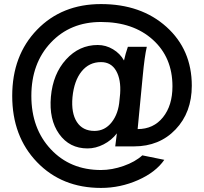

<svg xmlns="http://www.w3.org/2000/svg" viewBox="-20 -729 1002 943"><path d="M554 -74Q528 -40 489 -20Q450 0 410 0Q321 0 270.5 -71Q220 -142 230 -254Q240 -366 304.5 -437Q369 -508 460 -508Q500 -508 535 -487Q570 -466 589 -432Q596 -464 608 -499H701Q690 -452 681 -355L656 -95Q734 -95 780.5 -153Q827 -211 827 -305Q827 -447 730.5 -534Q634 -621 476 -621Q325 -621 229.5 -519.5Q134 -418 134 -258Q134 -98 229.5 4Q325 106 476 106Q530 106 587 86Q644 66 679 34L787 56Q745 117 658 155.5Q571 194 476 194Q284 194 162 67.5Q40 -59 40 -258Q40 -457 162 -583Q284 -709 476 -709Q673 -709 797.5 -597Q922 -485 922 -308Q922 -177 842.5 -93.5Q763 -10 638 -10H546ZM336 -252Q329 -174 357.5 -130Q386 -86 444 -86Q495 -86 528.5 -128.5Q562 -171 567 -238L570 -268Q575 -338 550.5 -381Q526 -424 476 -424Q418 -424 381 -378.5Q344 -333 336 -252Z"/></svg>

Font: LT Superior Semi-bold
Style: Regular
Weight: 600
Designer: Daniel Lyons
Foundry: LyonsType
Version: Version 1.0